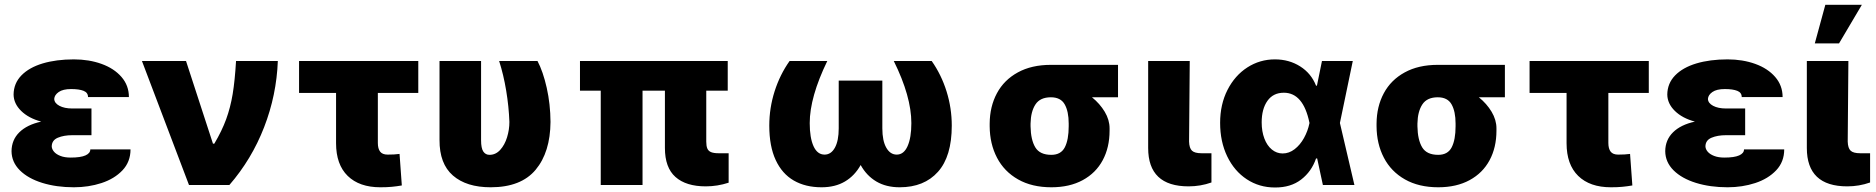

<svg xmlns="http://www.w3.org/2000/svg" viewBox="-20 -791 8021 821"><path d="M156.2 -271Q102.1 -285.6 70.3 -316.9Q38.6 -348.1 38.1 -386.7Q38.6 -434.6 71.5 -468.5Q104.5 -502.4 162.6 -519.8Q220.7 -537.1 295.9 -537.1Q360.4 -537.1 414.1 -517.8Q467.8 -498.5 499.5 -461.9Q531.2 -425.3 531.2 -376H356.4Q356.4 -395 337.4 -402.6Q318.4 -410.2 284.2 -410.2Q249 -410.2 231 -397.5Q212.9 -384.8 211.9 -368.2Q212.4 -350.1 233.9 -338.6Q255.4 -327.1 289.1 -327.1H371.1V-212.9H289.1Q252.9 -212.9 227.3 -202.1Q201.7 -191.4 201.2 -165Q201.7 -153.3 210.9 -142.3Q220.2 -131.3 238.3 -124.3Q256.3 -117.2 282.2 -117.2Q324.7 -117.2 345.5 -126.5Q366.2 -135.7 366.2 -152.3H538.1Q538.1 -99.1 503.7 -62.7Q469.2 -26.4 414.1 -8.3Q358.9 9.8 295.9 9.8Q221.2 9.8 160.6 -9Q100.1 -27.8 64.9 -62.7Q29.8 -97.7 29.3 -144.5Q29.8 -192.9 62.7 -225.3Q95.7 -257.8 156.2 -271Z M586.9 -530.3H775.4L890.6 -176.8H896.5Q928.7 -231 947 -281Q965.3 -331.1 974.9 -388.7Q984.4 -446.3 989.3 -530.3H1168Q1162.6 -384.3 1109.4 -247.1Q1056.2 -109.9 960.9 0H788.1Z M1768.6 -393.6H1595.7V-179.7Q1595.7 -155.3 1605.5 -142.6Q1615.2 -129.9 1637.7 -129.9Q1654.3 -129.9 1665 -130.6Q1675.8 -131.3 1688.5 -132.8L1698.2 2Q1675.8 5.9 1655.3 7.8Q1634.8 9.8 1606.4 9.8Q1516.6 9.8 1466.8 -38.8Q1417 -87.4 1417 -178.7V-393.6H1258.8V-530.3H1768.6Z M2037.1 -530.3V-191.4Q2037.1 -157.2 2046.6 -143.1Q2056.2 -128.9 2073.2 -128.9Q2099.6 -128.9 2118.9 -150.1Q2138.2 -171.4 2148.2 -203.9Q2158.2 -236.3 2158.2 -269.5Q2155.8 -335.4 2144.5 -403.3Q2133.3 -471.2 2114.3 -530.3H2278.3Q2302.2 -484.9 2317.9 -415.3Q2333.5 -345.7 2334 -269.5Q2333 -140.1 2270.5 -65.2Q2208 9.8 2078.1 9.8Q1974.6 9.8 1916.7 -40.5Q1858.9 -90.8 1859.4 -192.4V-530.3Z M3091.8 -403.3H3000V-185.5Q3000 -166.5 3004.6 -155.8Q3009.3 -145 3020.8 -140.4Q3032.2 -135.7 3053.7 -135.7H3095.7V-9.8Q3047.4 5.9 2998 5.9Q2913.6 5.9 2868.4 -34.2Q2823.2 -74.2 2823.2 -158.2V-403.3H2727.5V0H2548.8V-403.3H2460V-530.3H3091.8Z M3442.4 -264.6Q3442.4 -201.7 3458.7 -165.8Q3475.1 -129.9 3505.9 -129.9Q3533.7 -129.9 3550 -159.4Q3566.4 -189 3566.4 -242.2V-446.3H3752.9V-242.2Q3752.9 -189 3769.8 -159.4Q3786.6 -129.9 3814.5 -129.9Q3844.7 -129.9 3860.8 -166Q3877 -202.1 3877 -264.6Q3877 -378.4 3801.8 -530.3H3963.9Q4005.4 -471.2 4027.6 -399.9Q4049.8 -328.6 4049.8 -253.9Q4049.8 -122.1 3990.7 -56.2Q3931.6 9.8 3827.1 9.8Q3769 9.8 3727.3 -14.9Q3685.5 -39.6 3660.2 -85.4Q3634.8 -39.6 3593 -14.9Q3551.3 9.8 3493.2 9.8Q3424.3 9.8 3374.3 -19Q3324.2 -47.9 3296.9 -106.7Q3269.5 -165.5 3269.5 -253.9Q3269.5 -329.1 3292.2 -400.4Q3314.9 -471.7 3356.4 -530.3H3517.6Q3442.4 -375.5 3442.4 -264.6Z M4473.6 -513.7H4760.7V-375H4649.4Q4683.1 -347.7 4703.9 -313Q4724.6 -278.3 4724.6 -242.2V-232.4Q4724.6 -160.6 4695.3 -106Q4666 -51.3 4609.9 -20.8Q4553.7 9.8 4475.6 9.8Q4392.6 9.8 4333.3 -23.9Q4273.9 -57.6 4243.2 -116.7Q4212.4 -175.8 4211.9 -251V-262.7Q4212.4 -335.4 4242.9 -392.3Q4273.4 -449.2 4332.3 -481.4Q4391.1 -513.7 4473.6 -513.7ZM4475.6 -128.9Q4516.6 -128.9 4533.2 -161.1Q4549.8 -193.4 4549.8 -251V-262.7Q4549.8 -314.5 4532.7 -344.7Q4515.6 -375 4473.6 -375Q4427.7 -375 4407.7 -344.5Q4387.7 -314 4386.7 -262.7V-251Q4387.7 -192.9 4407 -160.9Q4426.3 -128.9 4475.6 -128.9Z M5067.4 -530.3 5064.5 -185.5Q5065.4 -157.7 5076.9 -146.7Q5088.4 -135.7 5118.2 -135.7H5160.2V-10.7Q5113.3 5.9 5062.5 5.9Q4889.6 5.9 4889.6 -158.2V-530.3Z M5197.3 -265.6Q5197.3 -344.7 5228.8 -406.5Q5260.3 -468.3 5313.7 -502.7Q5367.2 -537.1 5431.6 -537.1Q5492.2 -537.1 5539.6 -507.1Q5586.9 -477.1 5607.4 -424.8H5611.3L5632.8 -530.3H5764.6L5709.5 -265.1L5771.5 0H5636.7L5612.3 -113.3H5607.4Q5588.4 -57.6 5543.7 -23.2Q5499 11.2 5431.6 10.7Q5364.7 10.7 5311.3 -24.4Q5257.8 -59.6 5227.5 -122.6Q5197.3 -185.5 5197.3 -265.6ZM5464.8 -134.8Q5492.2 -134.8 5515.9 -153.1Q5539.6 -171.4 5555.9 -200.9Q5572.3 -230.5 5579.1 -263.7L5579.6 -265.1L5579.1 -266.6Q5552.7 -394.5 5469.7 -394.5Q5424.3 -394.5 5399.7 -359.9Q5375 -325.2 5375 -267.6Q5375 -229 5386.5 -198.7Q5397.9 -168.5 5418.5 -151.6Q5439 -134.8 5464.8 -134.8Z M6127.9 -513.7H6415V-375H6303.7Q6337.4 -347.7 6358.2 -313Q6378.9 -278.3 6378.9 -242.2V-232.4Q6378.9 -160.6 6349.6 -106Q6320.3 -51.3 6264.2 -20.8Q6208 9.8 6129.9 9.8Q6046.9 9.8 5987.5 -23.9Q5928.2 -57.6 5897.5 -116.7Q5866.7 -175.8 5866.2 -251V-262.7Q5866.7 -335.4 5897.2 -392.3Q5927.7 -449.2 5986.6 -481.4Q6045.4 -513.7 6127.9 -513.7ZM6129.9 -128.9Q6170.9 -128.9 6187.5 -161.1Q6204.1 -193.4 6204.1 -251V-262.7Q6204.1 -314.5 6187 -344.7Q6169.9 -375 6127.9 -375Q6082 -375 6062 -344.5Q6042 -314 6041 -262.7V-251Q6042 -192.9 6061.3 -160.9Q6080.6 -128.9 6129.9 -128.9Z M7030.3 -393.6H6857.4V-179.7Q6857.4 -155.3 6867.2 -142.6Q6877 -129.9 6899.4 -129.9Q6916 -129.9 6926.8 -130.6Q6937.5 -131.3 6950.2 -132.8L6960 2Q6937.5 5.9 6917 7.8Q6896.5 9.8 6868.2 9.8Q6778.3 9.8 6728.5 -38.8Q6678.7 -87.4 6678.7 -178.7V-393.6H6520.5V-530.3H7030.3Z M7227.5 -271Q7173.3 -285.6 7141.6 -316.9Q7109.9 -348.1 7109.4 -386.7Q7109.9 -434.6 7142.8 -468.5Q7175.8 -502.4 7233.9 -519.8Q7292 -537.1 7367.2 -537.1Q7431.6 -537.1 7485.4 -517.8Q7539.1 -498.5 7570.8 -461.9Q7602.5 -425.3 7602.5 -376H7427.7Q7427.7 -395 7408.7 -402.6Q7389.6 -410.2 7355.5 -410.2Q7320.3 -410.2 7302.2 -397.5Q7284.2 -384.8 7283.2 -368.2Q7283.7 -350.1 7305.2 -338.6Q7326.7 -327.1 7360.4 -327.1H7442.4V-212.9H7360.4Q7324.2 -212.9 7298.6 -202.1Q7272.9 -191.4 7272.5 -165Q7272.9 -153.3 7282.2 -142.3Q7291.5 -131.3 7309.6 -124.3Q7327.6 -117.2 7353.5 -117.2Q7396 -117.2 7416.7 -126.5Q7437.5 -135.7 7437.5 -152.3H7609.4Q7609.4 -99.1 7575 -62.7Q7540.5 -26.4 7485.4 -8.3Q7430.2 9.8 7367.2 9.8Q7292.5 9.8 7231.9 -9Q7171.4 -27.8 7136.2 -62.7Q7101.1 -97.7 7100.6 -144.5Q7101.1 -192.9 7134 -225.3Q7167 -257.8 7227.5 -271Z M7883.8 -530.3 7880.9 -185.5Q7881.8 -157.7 7893.3 -146.7Q7904.8 -135.7 7934.6 -135.7H7976.6V-10.7Q7929.7 5.9 7878.9 5.9Q7706.1 5.9 7706.1 -158.2V-530.3ZM7785.2 -770.5H7941.4L7843.8 -605.5H7740.2Z"/></svg>

Font: Pretendard Std Black
Style: Regular
Weight: 900
Designer: Base glyphs from Inter by Rasmus Andersson; Hangeul glyphs from Noto Sans CJK(Source Han Sans) by Jang Soo-young and Kan
Foundry: Kil Hyung-jin
Version: Version 1.309